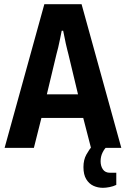

<svg xmlns="http://www.w3.org/2000/svg" viewBox="-20 -707 602 918"><path d="M2 0 192 -687H370L560 0H415L378 -143H178L142 0ZM204 -256H353L307 -448Q305 -456 301.5 -469.5Q298 -483 294.5 -499Q291 -515 288 -531Q285 -547 282 -560H275Q272 -544 267.5 -522.5Q263 -501 258.5 -481Q254 -461 250 -448ZM472 191Q448 191 427 181.5Q406 172 392.5 150Q379 128 379 92Q379 57 393 32Q407 7 423 -12H493V-8Q480 3 470.5 22Q461 41 461 64Q461 87 472 103Q483 119 506 119H536V177Q522 184 504 187.5Q486 191 472 191Z"/></svg>

Font: Archivo Condensed
Style: Bold
Weight: 700
Width: 3
Designer: Hector Gatti
Foundry: Omnibus-Type
Version: Version 2.001